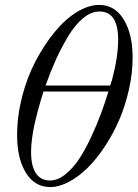

<svg xmlns="http://www.w3.org/2000/svg" viewBox="-20 -740 553 772"><path d="M378.9 -720.2Q441.4 -720.2 477.3 -661.9Q513.2 -603.5 513.2 -508.8Q513.2 -445.8 498.5 -380.4Q483.9 -314.9 459.5 -258.3Q435.1 -201.7 401.6 -151.1Q368.2 -100.6 332 -64.9Q295.9 -29.3 256.6 -8.5Q217.3 12.2 182.1 12.2Q119.6 12.2 84.2 -45.2Q48.8 -102.5 48.8 -196.8Q48.8 -272.9 68.8 -351.1Q88.9 -429.2 123 -494.1Q157.2 -559.1 199.5 -610.8Q241.7 -662.6 288.8 -691.4Q335.9 -720.2 378.9 -720.2ZM181.2 -14.2Q211.9 -14.2 242.9 -39.1Q273.9 -64 298.3 -101.1Q322.8 -138.2 346.4 -189Q370.1 -239.7 386 -283Q401.9 -326.2 416 -372.1H154.8Q142.1 -331.5 130.9 -290Q105 -193.4 105 -127.9Q105 -72.8 124.3 -43.5Q143.6 -14.2 181.2 -14.2ZM379.9 -693.8Q346.7 -693.8 314 -666.7Q281.2 -639.6 253.4 -593Q225.6 -546.4 204.1 -498.8Q182.6 -451.2 163.1 -396H422.9L430.2 -418Q455.1 -511.2 455.1 -580.1Q455.1 -693.8 379.9 -693.8Z"/></svg>

Font: Flanker Steampunk
Style: Italic
Weight: 400
Italic angle: -12°
Designer: Alexey Kryukov, Leonardo Di Lena
Foundry: Alexey Kryukov, Leonardo Di Lena
Version: 1.210